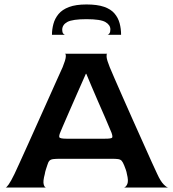

<svg xmlns="http://www.w3.org/2000/svg" viewBox="-20 -841 778 861"><path d="M5 0Q9 0 19 -14Q29 -28 45 -61Q52 -76 68.5 -112Q85 -148 107 -197Q129 -246 153 -299.5Q177 -353 199 -402Q221 -451 237.5 -488Q254 -525 261 -540Q274 -572 275 -586Q276 -600 271 -600H461Q457 -600 458 -586Q459 -572 472 -540Q478 -525 494 -488.5Q510 -452 531.5 -403Q553 -354 576.5 -301.5Q600 -249 622 -200Q644 -151 660.5 -114Q677 -77 685 -61Q700 -28 714 -14Q728 0 735 0H536Q545 -2 551 -16Q557 -30 549 -61Q548 -69 544 -80.5Q540 -92 537 -99Q531 -114 525.5 -120Q520 -126 510 -127.5Q500 -129 480 -129H252Q230 -129 218.5 -127.5Q207 -126 201.5 -120Q196 -114 192 -100Q189 -91 185.5 -80Q182 -69 181 -61Q172 -28 176 -14Q180 0 187 0ZM278 -219H451Q480 -219 483 -224Q486 -229 480 -246Q467 -278 451 -314.5Q435 -351 419.5 -386.5Q404 -422 390.5 -454Q377 -486 367 -510H365Q346 -468 326.5 -423Q307 -378 289.5 -338.5Q272 -299 261.5 -274Q251 -249 251 -249Q244 -233 246 -226Q248 -219 278 -219ZM368 -821Q320 -821 289.5 -809.5Q259 -798 242.5 -778Q226 -758 219.5 -733.5Q213 -709 213 -685H272Q268 -685 263.5 -690.5Q259 -696 259 -707Q259 -730 282 -742.5Q305 -755 368 -755Q431 -755 453 -742Q475 -729 475 -709Q475 -697 470.5 -691Q466 -685 462 -685H523Q523 -712 516.5 -736.5Q510 -761 493.5 -780.5Q477 -800 446.5 -810.5Q416 -821 368 -821Z"/></svg>

Font: Red Rose Medium
Style: Regular
Weight: 500
Designer: Jaikishan Patel
Version: Version 2.000